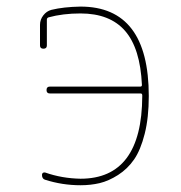

<svg xmlns="http://www.w3.org/2000/svg" viewBox="-20 -547 540 574"><path d="M99.6 -411.1V-472.7Q99.6 -488.3 109.4 -501Q119.1 -513.7 133.8 -517.6Q169.9 -526.4 220.7 -527.3Q424.8 -527.3 424.8 -259.8Q424.8 -195.3 412.6 -147Q400.4 -98.6 380.9 -70.3Q361.3 -42 333 -23.9Q304.7 -5.9 277.8 0.5Q251 6.8 220.7 6.8Q166 6.8 114.3 -9.8Q105.5 -12.7 105.5 -24.4Q105.5 -28.3 108.4 -30.3Q111.3 -32.2 115.2 -31.2Q165 -13.7 220.7 -12.7Q404.3 -12.7 405.3 -259.8V-261.7Q405.3 -267.6 400.4 -267.6H128.9Q119.1 -267.6 119.1 -277.8Q119.1 -288.1 128.9 -288.1H399.4Q404.3 -288.1 404.3 -293Q399.4 -402.3 354 -454.6Q308.6 -506.8 220.7 -506.8Q168 -506.8 125 -495.1Q120.1 -493.2 120.1 -488.3V-411.1Q120.1 -401.4 109.9 -401.4Q99.6 -401.4 99.6 -411.1Z"/></svg>

Font: Rounded Mgen+ 1mn thin
Style: Regular
Weight: 100
Designer: [Source Han Sans]
Ryoko NISHIZUKA  (kana & ideographs); Paul D. Hunt (Latin, Greek & Cyrillic); Wenlong ZHANG  (bopomofo
Version: Version 1.059.20150602